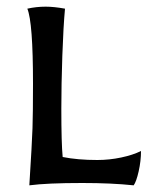

<svg xmlns="http://www.w3.org/2000/svg" viewBox="-20 -553 453 576"><path d="M79 -302Q79 -486 62 -527Q89 -533 117 -533Q142 -533 175 -527Q170 -473 167 -386Q164 -299 164 -227Q164 -123 168 -82Q213 -73 272 -73Q308 -73 343.5 -80.5Q379 -88 403 -100Q403 -70 396 -39Q389 -8 381 3Q315 -4 227 -4Q121 -4 68 3Q76 -123 77.5 -168.5Q79 -214 79 -302Z"/></svg>

Font: Mirza
Style: Regular
Weight: 400
Designer: Arabic design by Kourosh Beigpour, Latin design by Eduardo Tunni, engineering by Lasse Fister
Version: Version 1.0010g